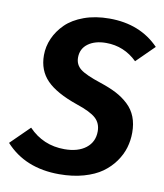

<svg xmlns="http://www.w3.org/2000/svg" viewBox="-94 -775 734 858"><g transform="rotate(10 273.5 -346.0)"><path d="M334 -708Q473.1 -708 559.1 -619.1L479 -540Q419.4 -598.1 337.9 -598.1Q287.6 -598.1 256.3 -575.2Q225.1 -552.2 225.1 -512.2Q225.1 -480 249.8 -460.4Q274.4 -440.9 344.2 -418Q387.2 -403.8 418 -387.7Q448.7 -371.6 473.1 -348.6Q497.6 -325.7 509.8 -294.4Q522 -263.2 522 -223.1Q522 -188 512.2 -154.8Q502.4 -121.6 480.2 -90.3Q458 -59.1 425.3 -35.6Q392.6 -12.2 342.8 2Q293 16.1 231.9 16.1Q77.6 16.1 -12.2 -83L73.2 -167Q139.2 -98.1 235.8 -98.1Q297.4 -98.1 333.3 -126.2Q369.1 -154.3 369.1 -202.1Q369.1 -238.8 344.7 -261.2Q320.3 -283.7 255.9 -305.2Q159.7 -338.4 116.5 -382.8Q73.2 -427.2 73.2 -496.1Q73.2 -535.6 89.6 -572.8Q106 -609.9 137 -640.4Q168 -670.9 219 -689.5Q270 -708 334 -708Z"/></g></svg>

Font: FiraGO SemiBold
Style: Italic
Weight: 600
Italic angle: -8°
Designer: bBox Type GmbH
Foundry: bBox Type GmbH
Version: Version 1.001;PS 001.001;hotconv 1.0.88;makeotf.lib2.5.64775